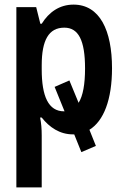

<svg xmlns="http://www.w3.org/2000/svg" viewBox="-20 -573 540 833"><path d="M51 240H161V15C161 -14 159 -39 154 -63H161C194 -21 239 10 296 10C298 10 300 10 302 10L333 87L396 60L368 -10C430 -48 466 -141 466 -277C466 -441 413 -553 299 -553C238 -553 192 -520 161 -470H155L137 -542H51ZM161 -272V-290C161 -398 191 -453 259 -453C320 -453 349 -399 349 -276C349 -208 340 -157 321 -127L281 -224L217 -196L260 -90C258 -90 258 -90 258 -90C190 -90 161 -155 161 -272Z"/></svg>

Font: Noto Sans Mono ExtraCondensed SemiBold
Style: Regular
Weight: 600
Width: 2
Designer: Monotype Design Team
Foundry: Monotype Imaging Inc.
Version: Version 2.014